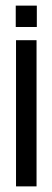

<svg xmlns="http://www.w3.org/2000/svg" viewBox="-20 -663 186 683"><path d="M110 -520H37V0H110ZM36 -567H111V-643H36Z"/></svg>

Font: Non Bureau Light
Style: Regular
Weight: 300
Designer: Jona Saucedo
Foundry: Non Foundry
Version: Version 1.000;FEAKit 1.0